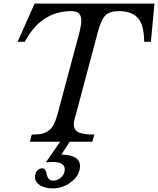

<svg xmlns="http://www.w3.org/2000/svg" viewBox="-20 -790 881 1070"><path d="M524.9 -609.9 407.2 -168Q405.3 -159.7 401.6 -147.5Q397.9 -135.3 396 -128.4Q394 -121.6 392.6 -113Q391.1 -104.5 391.1 -98.1Q391.1 -65.9 417 -53Q442.9 -40 505.9 -40L494.1 0H368.2L321.8 71.8Q372.1 71.8 398.9 87.9Q425.8 104 425.8 134.8Q425.8 185.1 378.7 222.4Q331.5 259.8 273.9 259.8Q230 259.8 202.4 241.9Q174.8 224.1 174.8 196.8Q174.8 175.8 186.8 161.9Q198.7 147.9 215.8 147.9Q226.6 147.9 232.7 158.7Q238.8 169.4 240.7 182.4Q242.7 195.3 251.5 206.1Q260.3 216.8 275.9 216.8Q300.8 216.8 320.8 198.5Q340.8 180.2 340.8 153.8Q340.8 112.8 273.9 112.8Q253.4 112.8 238.8 115.2L237.8 111.8L314.9 0H146L157.2 -40Q189.5 -40 209.7 -43.9Q230 -47.9 248.3 -60.1Q266.6 -72.3 279.1 -95.9Q291.5 -119.6 301.8 -158.2L423.8 -613.8Q433.1 -651.9 433.1 -673.8Q433.1 -702.1 419.9 -715.1Q406.7 -728 377.9 -728Q208.5 -728 118.2 -557.1H78.1L172.9 -770H840.8L820.8 -557.1H783.2Q783.2 -650.4 748.8 -689.2Q714.4 -728 642.1 -728Q591.8 -728 567.6 -704.3Q543.5 -680.7 524.9 -609.9Z"/></svg>

Font: Libre Baskerville
Style: Italic
Weight: 400
Designer: Pablo Impallari, Rodrigo Fuenzalida
Foundry: Pablo Impallari, Rodrigo Fuenzalida
Version: Version 1.000